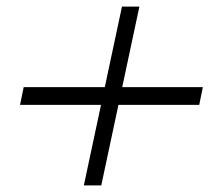

<svg xmlns="http://www.w3.org/2000/svg" viewBox="-20 -692 640 584"><path d="M41 -373 52 -427H597L586 -373ZM235 -128 351 -672H404L288 -128Z"/></svg>

Font: Victor Mono Thin ExtraLight
Style: Italic
Weight: 250
Italic angle: -12°
Monospace: yes
Version: Version 1.561;gftools[0.9.30]